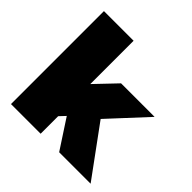

<svg xmlns="http://www.w3.org/2000/svg" viewBox="-173 -829 984 984"><g transform="rotate(45 318.5 -337.0)"><path d="M40 0V-673.8H254.9V-359.9L363.8 -474.1H606.9L418.9 -271L617.2 0H389.2L285.2 -159.2L254.9 -127V0Z"/></g></svg>

Font: Kanit ExtraBold
Style: Regular
Weight: 800
Designer: Katatrad Team
Foundry: CadsonDemak
Version: Version 1.000;PS 001.000;hotconv 1.0.88;makeotf.lib2.5.64775